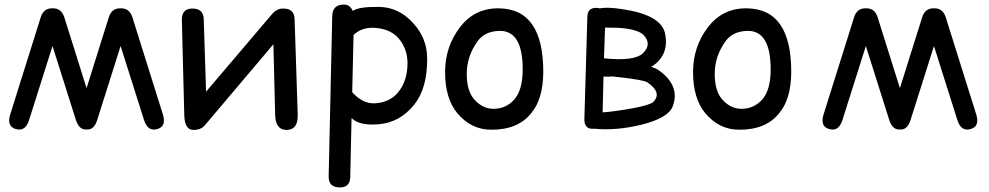

<svg xmlns="http://www.w3.org/2000/svg" viewBox="-20 -549 4367 848"><path d="M211.9 -345.7 108.4 -18.6Q91.8 34.2 48.3 20.5Q8.8 8.3 25.4 -44.4L159.7 -472.2Q172.9 -513.7 211.9 -512.2Q251 -513.7 264.2 -472.2L362.3 -159.7L460.4 -472.2Q473.6 -513.7 512.7 -512.2Q551.8 -513.7 564.9 -472.2L699.2 -44.4Q715.8 8.3 676.3 20.5Q632.8 34.2 616.2 -18.6L512.7 -345.7L409.2 -18.6Q395 25.9 362.3 22.9Q329.6 25.4 315.4 -18.6Z M793.9 -40.5 783.2 -460.4Q782.2 -509.8 827.1 -511.2Q878.9 -512.7 879.9 -463.4L890.1 -144L1180.7 -485.8Q1190.4 -497.6 1201.2 -503.4Q1211.4 -510.7 1228.5 -511.2Q1280.3 -512.7 1281.2 -463.4L1294.9 -43.5Q1296.9 23.4 1248 24.9Q1197.3 26.4 1195.3 -40.5L1187.5 -353.5L884.3 4.9Q867.2 24.9 834 24.9Q795.4 24.4 793.9 -40.5Z M1481.4 278.8Q1430.7 278.8 1431.6 230L1447.3 -476.6Q1448.2 -529.8 1500.5 -528.8Q1525.9 -528.3 1538.1 -500.5Q1562.5 -519.5 1652.3 -518.6Q1739.3 -518.1 1803.2 -448.7Q1866.7 -380.9 1866.7 -290Q1867.2 -158.7 1809.6 -86.9Q1745.1 -6.8 1650.4 0Q1566.9 6.3 1534.2 -26.4Q1533.7 -26.9 1532.7 -27.3L1526.9 232.9Q1525.9 278.8 1481.4 278.8ZM1541.5 -394.5 1535.6 -141.6Q1583 -88.9 1637.7 -92.8Q1710 -97.7 1747.1 -152.8Q1778.8 -199.2 1779.8 -266.6Q1780.8 -329.6 1743.2 -376.5Q1710.9 -416.5 1648.4 -424.8Q1582 -433.6 1541.5 -394.5Z M2186 -412.6Q2122.1 -411.1 2090.3 -368.2Q2041.5 -301.8 2041.5 -222.2Q2041.5 -145.5 2076.7 -107.4Q2112.8 -68.4 2159.7 -68.4Q2212.9 -68.4 2249.5 -107.4Q2288.1 -148.9 2288.6 -240.7Q2289.1 -414.6 2186 -412.6ZM2182.1 -512.2Q2379.9 -510.7 2379.4 -231Q2378.9 -111.8 2326.7 -49.8Q2268.1 24.9 2147.9 23.9Q2061 23.4 2000.5 -48.3Q1945.8 -113.3 1945.8 -231Q1945.8 -342.3 2011.2 -428.2Q2075.7 -513.2 2182.1 -512.2Z M2652.3 -427.2 2647.5 -291.5Q2783.2 -277.3 2820.3 -314.5Q2859.4 -353.5 2824.2 -392.6Q2798.8 -420.9 2709 -426.3ZM2612.3 -514.2Q2621.6 -514.2 2628.9 -512.2Q2662.6 -518.6 2727.1 -508.8Q2898.9 -483.9 2917 -402.3Q2935.5 -319.3 2877 -268.6Q2867.7 -260.7 2856.4 -253.9Q2877.9 -247.1 2890.1 -238.3Q2985.4 -169.9 2951.2 -79.1Q2931.6 -27.8 2812 2Q2702.1 28.8 2605 19.5Q2601.1 20 2596.2 20Q2559.6 19 2561 -24.4L2574.2 -476.6Q2575.7 -514.2 2612.3 -514.2ZM2685.1 -211.4Q2676.8 -210.9 2668 -210.4Q2655.8 -210 2645.5 -210.9L2641.6 -52.7Q2689.9 -55.7 2774.4 -70.8Q2850.6 -85 2865.2 -98.6Q2905.8 -139.6 2839.4 -185.1Q2822.3 -196.8 2700.7 -209.5Q2692.4 -210.4 2685.1 -211.4Z M3281.2 -412.6Q3217.3 -411.1 3185.5 -368.2Q3136.7 -301.8 3136.7 -222.2Q3136.7 -145.5 3171.9 -107.4Q3208 -68.4 3254.9 -68.4Q3308.1 -68.4 3344.7 -107.4Q3383.3 -148.9 3383.8 -240.7Q3384.3 -414.6 3281.2 -412.6ZM3277.3 -512.2Q3475.1 -510.7 3474.6 -231Q3474.1 -111.8 3421.9 -49.8Q3363.3 24.9 3243.2 23.9Q3156.2 23.4 3095.7 -48.3Q3041 -113.3 3041 -231Q3041 -342.3 3106.4 -428.2Q3170.9 -513.2 3277.3 -512.2Z M3804.2 -345.7 3700.7 -18.6Q3684.1 34.2 3640.6 20.5Q3601.1 8.3 3617.7 -44.4L3752 -472.2Q3765.1 -513.7 3804.2 -512.2Q3843.3 -513.7 3856.4 -472.2L3954.6 -159.7L4052.7 -472.2Q4065.9 -513.7 4105 -512.2Q4144 -513.7 4157.2 -472.2L4291.5 -44.4Q4308.1 8.3 4268.6 20.5Q4225.1 34.2 4208.5 -18.6L4105 -345.7L4001.5 -18.6Q3987.3 25.9 3954.6 22.9Q3921.9 25.4 3907.7 -18.6Z"/></svg>

Font: Comic Relief LRS
Style: Regular
Weight: 400
Designer: Jeff Davis
Foundry: Loudifier
Version: Version 1.0